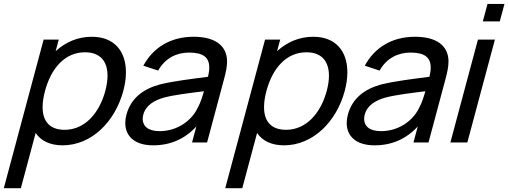

<svg xmlns="http://www.w3.org/2000/svg" viewBox="-57 -748 2668 1008"><path d="M425 -555C351.5 -555 287.5 -527 235.3 -479.5L251.5 -540H172L-37 240H52.5L130.2 -50C157.7 -9 204.8 15 271.8 15C422.8 15 546.9 -108.5 590.3 -270.5C599.6 -305.3 604.2 -338.3 604.2 -368.7C604.2 -479.5 542.8 -555 425 -555ZM282.6 -66.5C201.9 -66.5 166.7 -113.3 166.7 -185.7C166.7 -211.1 171 -239.7 179.3 -270.5C211.3 -390 283.7 -473.5 389.2 -473.5C471.6 -473.5 507.5 -423.6 507.5 -350.6C507.5 -326.1 503.4 -299.1 495.8 -270.5C465 -155.5 389.1 -66.5 282.6 -66.5Z M1133.1 -449.5C1121 -520 1056.9 -555 959.4 -555C837.4 -555 746.5 -497.5 695.6 -403L773.3 -377.5C810.5 -443.5 870.6 -472 936.1 -472C1009.9 -472 1041.7 -446.5 1041.7 -393.4C1041.7 -379.2 1039.4 -363.1 1035.1 -345C952.1 -334 854.1 -322.5 781.7 -304.5C693.3 -280.5 629.5 -231 606.8 -146C602.7 -130.9 600.7 -116.1 600.7 -102.1C600.7 -35.5 647.2 15 747.1 15C837.1 15 913 -18 973.7 -84L951.2 0H1030.2L1119.6 -334C1128.4 -366.5 1135.1 -397.3 1135.1 -425C1135.1 -433.5 1134.5 -441.6 1133.1 -449.5ZM780.6 -59.5C717 -59.5 692.2 -88.5 692.2 -123.6C692.2 -131 693.3 -138.7 695.4 -146.5C708.9 -197 755 -221.5 803.3 -235.5C859.8 -250.5 935.1 -259 1013.7 -269C1006.7 -244.5 996.4 -210 982 -184C951 -117 876.6 -59.5 780.6 -59.5Z M1587.5 -555C1514 -555 1450 -527 1397.8 -479.5L1414 -540H1334.5L1125.5 240H1215L1292.7 -50C1320.2 -9 1367.3 15 1434.3 15C1585.3 15 1709.4 -108.5 1752.8 -270.5C1762.1 -305.3 1766.7 -338.3 1766.7 -368.7C1766.7 -479.5 1705.3 -555 1587.5 -555ZM1445.1 -66.5C1364.4 -66.5 1329.2 -113.3 1329.2 -185.7C1329.2 -211.1 1333.5 -239.7 1341.8 -270.5C1373.8 -390 1446.2 -473.5 1551.7 -473.5C1634.1 -473.5 1670 -423.6 1670 -350.6C1670 -326.1 1665.9 -299.1 1658.3 -270.5C1627.5 -155.5 1551.6 -66.5 1445.1 -66.5Z M2295.6 -449.5C2283.5 -520 2219.4 -555 2121.9 -555C1999.9 -555 1909 -497.5 1858.1 -403L1935.8 -377.5C1973 -443.5 2033.1 -472 2098.6 -472C2172.4 -472 2204.2 -446.5 2204.2 -393.4C2204.2 -379.2 2201.9 -363.1 2197.6 -345C2114.6 -334 2016.6 -322.5 1944.2 -304.5C1855.8 -280.5 1792 -231 1769.3 -146C1765.2 -130.9 1763.2 -116.1 1763.2 -102.1C1763.2 -35.5 1809.7 15 1909.6 15C1999.6 15 2075.5 -18 2136.2 -84L2113.7 0H2192.7L2282.1 -334C2290.9 -366.5 2297.6 -397.3 2297.6 -425C2297.6 -433.5 2297 -441.6 2295.6 -449.5ZM1943.1 -59.5C1879.5 -59.5 1854.7 -88.5 1854.7 -123.6C1854.7 -131 1855.8 -138.7 1857.9 -146.5C1871.4 -197 1917.5 -221.5 1965.8 -235.5C2022.3 -250.5 2097.6 -259 2176.2 -269C2169.2 -244.5 2158.9 -210 2144.5 -184C2113.5 -117 2039.1 -59.5 1943.1 -59.5Z M2477.8 -635.5H2566.8L2591.5 -727.5H2502.5ZM2307.5 0H2396.5L2541.2 -540H2452.2Z"/></svg>

Font: Manrope
Style: MediumItalic
Weight: 500
Italic angle: -15°
Designer: Mikhail Sharanda
Foundry: Mikhail Sharanda
Version: Version 4.502;hotconv 1.0.109;makeotfexe 2.5.65596